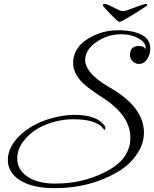

<svg xmlns="http://www.w3.org/2000/svg" viewBox="-20 -891 805 1003"><path d="M266 92Q152 92 86 52Q21 11 21 -55Q21 -128 93 -192Q170 -260 295 -284Q312 -287 331 -289Q350 -291 369 -291Q485 -291 526 -235Q530 -230 530 -222Q530 -206 521 -217Q485 -268 364 -268Q326 -268 296 -262Q191 -242 129 -183Q70 -127 70 -64Q70 -4 124 32Q177 68 268 68Q354 68 427 47.5Q500 27 561 -10Q661 -71 661 -172Q661 -288 516 -381Q479 -405 454 -423.5Q429 -442 415 -455Q362 -506 362 -563Q362 -578 365 -591Q379 -656 452 -696Q519 -733 597 -733Q686 -733 732 -702Q765 -680 765 -635Q765 -606 748 -581Q732 -557 706 -557Q687 -557 672 -572Q659 -585 659 -603Q659 -651 706 -651Q734 -651 740 -633Q745 -660 719 -680Q678 -712 612 -712Q543 -712 486 -673Q425 -632 425 -578Q425 -508 553 -434Q732 -332 732 -198Q732 -139 694 -84Q656 -28 593 8Q449 92 266 92ZM603 -777Q599 -777 585.5 -789.5Q572 -802 556 -818.5Q540 -835 528.5 -848Q517 -861 517 -863Q517 -871 529 -871Q534 -871 558 -859.5Q582 -848 604 -837Q612 -833 622 -833Q628 -833 633.5 -834.5Q639 -836 646 -838Q663 -844 684 -852Q705 -860 722 -865.5Q739 -871 741 -871Q749 -871 749 -863Q749 -862 735.5 -853Q722 -844 702 -831.5Q682 -819 661.5 -806.5Q641 -794 625.5 -785.5Q610 -777 606 -777Z"/></svg>

Font: Carattere
Style: Regular
Weight: 400
Designer: Robert E. Leuschke
Foundry: Robert E. Leuschke
Version: Version 1.010; ttfautohint (v1.8.3)